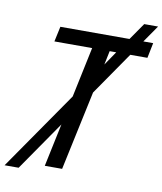

<svg xmlns="http://www.w3.org/2000/svg" viewBox="-142 -875 831 982"><g transform="rotate(10 274.0 -384.5)"><path d="M-51 33 231 -374 286 -635H90L107 -714H466L527 -802H599L538 -714H589L573 -635H484L330 -412L242 0H152L199 -223L22 33ZM362 -563 411 -635H377Z"/></g></svg>

Font: BC Sans
Style: Italic
Weight: 400
Italic angle: -12°
Designer: Monotype Design Team
Designer: Province of B.C.
Foundry: Monotype Imaging Inc.
Version: Version 2.000;GOOG;noto-source:20170915:90ef993387c0